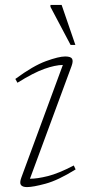

<svg xmlns="http://www.w3.org/2000/svg" viewBox="-20 -752 378 782"><path d="M67 -29 236 -487.5Q204.5 -487 160.8 -471.5Q117 -456 51 -415L42.5 -430.5Q115 -484 167.2 -503Q219.5 -522 245.5 -522Q268 -522 273.5 -512.8Q279 -503.5 271.5 -483L102 -24Q132 -24 175 -34.8Q218 -45.5 280.5 -78L288 -62Q216.5 -17.5 165.5 -3.8Q114.5 10 90 10Q71.5 10 65.2 1.2Q59 -7.5 67 -29ZM287 -569H267.5L185.5 -724V-732H231Z"/></svg>

Font: Newsreader 6pt ExtraLight
Style: Italic
Weight: 275
Italic angle: -17°
Designer: Hugues Gentile
Foundry: Production Type
Version: Version 1.003; ttfautohint (v1.8.3)